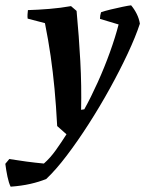

<svg xmlns="http://www.w3.org/2000/svg" viewBox="-74 -488 550 722"><path d="M-34 214Q-41 200 -46 176Q-51 152 -54 128L-39 110Q-9 115 25 119.5Q59 124 91 127Q115 106 136 76.5Q157 47 176 17L141 -14Q137 -91 131 -154.5Q125 -218 116.5 -277Q108 -336 95 -401L30 -418Q29 -425 29.5 -433.5Q30 -442 31 -450Q68 -451 111 -454.5Q154 -458 193 -465L214 -447Q223 -351 228 -258Q233 -165 231 -75L243 -77Q268 -122 293.5 -178.5Q319 -235 339.5 -292Q360 -349 372 -396L302 -417Q302 -430 306 -442Q320 -447 343 -452.5Q366 -458 387.5 -462.5Q409 -467 419 -468Q431 -454 440 -436Q449 -418 452 -399Q436 -350 406.5 -287Q377 -224 339.5 -156Q302 -88 260 -22.5Q218 43 177 97Q136 151 100 185Q73 196 40 203.5Q7 211 -34 214Z"/></svg>

Font: Labrada SemiBold
Style: Italic
Weight: 600
Italic angle: -7°
Designer: Mercedes Jáuregui
Foundry: Omnibus-Type Team
Version: Version 1.000; ttfautohint (v1.8.4.7-5d5b)